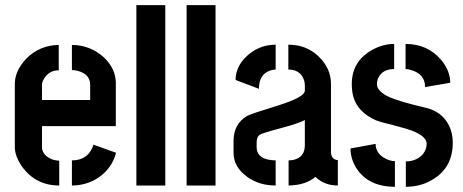

<svg xmlns="http://www.w3.org/2000/svg" viewBox="-20 -714 1782 739"><path d="M37.1 -147.5V-395.5Q39.1 -443.4 81.1 -488.3Q132.8 -540 206.1 -541V-443.4Q168 -443.4 148.4 -409.2Q141.6 -397.5 141.6 -387.7V-329.1H327.1V-386.7Q327.1 -427.7 282.2 -440.4Q269.5 -444.3 256.8 -444.3V-541Q326.2 -541 379.9 -493.2Q424.8 -450.2 425.8 -396.5V-228.5H141.6V-147.5Q141.6 -122.1 169.9 -105.5Q187.5 -95.7 208 -95.7V0Q117.2 0 64.5 -73.2Q37.1 -113.3 37.1 -147.5ZM256.8 0V-96.7Q313.5 -96.7 335 -144.5Q337.9 -151.4 339.8 -157.2L426.8 -126Q409.2 -59.6 347.7 -23.4Q305.7 0 256.8 0Z M504.9 0V-694.3H616.2V0Z M698.2 0V-694.3H809.6V0Z M878.9 -126Q878.9 -71.3 931.6 -33.2Q977.5 0 1041 0V-96.7Q968.8 -97.7 967.8 -147.5V-168Q968.8 -187.5 979.5 -195.3Q987.3 -201.2 1071.3 -223.6Q1129.9 -239.3 1153.3 -252V-155.3Q1153.3 -108.4 1109.4 -98.6Q1100.6 -96.7 1090.8 -96.7V0Q1155.3 -1 1194.3 -33.2Q1228.5 0 1280.3 0V-97.7Q1254.9 -99.6 1253.9 -128.9V-391.6Q1253.9 -450.2 1207 -496.1Q1160.2 -542 1089.8 -542V-446.3Q1133.8 -446.3 1148.4 -410.2Q1153.3 -398.4 1153.3 -385.7V-365.2Q1153.3 -339.8 1045.9 -306.6Q944.3 -275.4 930.7 -267.6Q879.9 -237.3 878.9 -173.8ZM886.7 -406.2 976.6 -372.1Q976.6 -427.7 1019.5 -442.4Q1030.3 -446.3 1041 -446.3V-542Q973.6 -542 924.8 -493.2Q886.7 -454.1 886.7 -406.2Z M1329.1 -142.6 1425.8 -160.2Q1425.8 -122.1 1465.8 -102.5Q1483.4 -93.8 1500 -93.8V4.9Q1396.5 4.9 1350.6 -68.4Q1329.1 -103.5 1329.1 -142.6ZM1334 -390.6Q1334 -480.5 1417 -524.4Q1457 -544.9 1497.1 -544.9V-448.2Q1450.2 -448.2 1434.6 -411.1Q1430.7 -400.4 1430.7 -390.6Q1430.7 -361.3 1481.4 -338.9Q1524.4 -321.3 1612.3 -300.8Q1679.7 -287.1 1708 -231.4Q1722.7 -201.2 1722.7 -165Q1722.7 -68.4 1644.5 -22.5Q1599.6 4.9 1542 4.9V-92.8Q1581.1 -92.8 1606.4 -119.1Q1622.1 -137.7 1622.1 -160.2Q1622.1 -194.3 1545.9 -217.8Q1530.3 -222.7 1497.1 -231.4Q1447.3 -243.2 1426.8 -251Q1354.5 -283.2 1338.9 -345.7Q1334 -366.2 1334 -390.6ZM1541 -448.2V-544.9Q1627 -544.9 1679.7 -481.4Q1712.9 -440.4 1712.9 -395.5L1616.2 -378.9Q1616.2 -428.7 1562.5 -444.3Q1550.8 -448.2 1541 -448.2Z"/></svg>

Font: Post No Bills Colombo
Style: Bold
Weight: 800
Designer: Kosala Senevirathne, Siva Puranthara, Lasantha Premarathna, Tharique Azeez
Foundry: Mooniak
Version: Version 1.220 ; ttfautohint (v1.5)